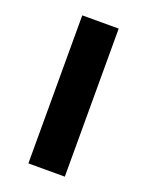

<svg xmlns="http://www.w3.org/2000/svg" viewBox="-105 -568 478 624"><g transform="rotate(20 134.0 -256.0)"><path d="M71 0H197V-512H71Z"/></g></svg>

Font: Fog Sans
Style: Bold
Weight: 700
Foundry: Intel Corporation
Version: Version 1.00